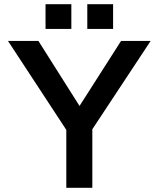

<svg xmlns="http://www.w3.org/2000/svg" viewBox="-20 -895 756 915"><path d="M296 -276V0H420V-279L698 -700H557L359 -390L163 -700H18ZM396 -875V-757H519V-875ZM197 -875V-757H320V-875Z"/></svg>

Font: Mission Medium
Style: Regular
Weight: 500
Version: Version 1.000;FEAKit 1.0